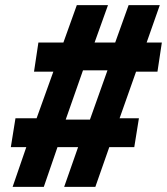

<svg xmlns="http://www.w3.org/2000/svg" viewBox="-20 -725 648 745"><path d="M29 0 82 -154H22L40 -266H122L187 -447H112L129 -560H226L278 -705H399L347 -560H427L479 -705H600L549 -560H608L591 -447H508L444 -266H519L501 -154H404L350 0H229L283 -154H203L150 0ZM235 -261H329L397 -452H302Z"/></svg>

Font: Nunito Sans 8pt Black
Style: Italic
Weight: 900
Italic angle: -9°
Version: Version 3.101;gftools[0.9.27]